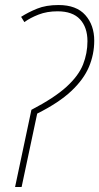

<svg xmlns="http://www.w3.org/2000/svg" viewBox="-20 -744 395 764"><path d="M105 -307Q197 -355 245 -399Q293 -443 310.5 -487.5Q328 -532 328 -580Q328 -635 298.5 -667Q269 -699 209 -699Q167 -699 133.5 -686Q100 -673 77 -656L64 -677Q92 -695 127.5 -709.5Q163 -724 213 -724Q284 -724 319.5 -684Q355 -644 355 -582Q355 -528 334 -478Q313 -428 263.5 -381.5Q214 -335 128 -292L66 0H40Z"/></svg>

Font: Noto Sans SemiCondensed Thin
Style: Italic
Weight: 100
Width: 4
Italic angle: -12°
Designer: Monotype Design Team
Foundry: Monotype Imaging Inc.
Version: Version 2.013; ttfautohint (v1.8.4.7-5d5b)